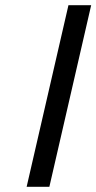

<svg xmlns="http://www.w3.org/2000/svg" viewBox="-20 -715 369 735"><path d="M242 -695H329L169 0H82Z"/></svg>

Font: Panefresco 500wt
Style: Italic
Weight: 700
Foundry: Campivisivi & Chank Co
Version: Version 1.000